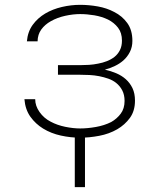

<svg xmlns="http://www.w3.org/2000/svg" viewBox="-20 -558 640 791"><path d="M80.6 -149.4Q84 -106.9 105.2 -77.1Q126.5 -47.4 157.7 -28.3Q190.4 -8.3 230.7 0.5Q271 9.3 310.5 9.3Q348.1 9.3 388.9 1.5Q429.7 -6.3 462.9 -25.4Q494.6 -43.9 515.4 -72.5Q536.1 -101.1 536.1 -143.6Q536.1 -172.9 525.9 -194.6Q515.6 -216.3 498 -231.9Q481.4 -246.6 459.2 -256.1Q437 -265.6 412.1 -271Q433.6 -276.9 453.1 -286.1Q472.7 -295.4 487.8 -308.6Q504.9 -323.7 515.1 -344Q525.4 -364.3 525.4 -389.6Q525.4 -434.1 504.4 -463.1Q483.4 -492.2 450.2 -508.8Q419.9 -524.9 383.1 -531.5Q346.2 -538.1 310.1 -538.1Q272.9 -538.1 235.1 -529.3Q197.3 -520.5 166.5 -502.4Q135.3 -483.9 114.7 -455.6Q94.2 -427.2 90.8 -387.7H134.8Q135.3 -416 150.1 -436.5Q165 -457 189.5 -470.7Q216.3 -485.8 248.8 -492.9Q281.2 -500 310.1 -500Q338.4 -500 368.9 -494.9Q399.4 -489.7 424.8 -477.5Q450.2 -464.8 466.3 -443.8Q482.4 -422.9 482.4 -390.6Q482.4 -368.2 474.1 -351.6Q465.8 -335 451.7 -323.7Q438 -313 420.7 -306.2Q403.3 -299.3 384.3 -295.9Q365.7 -292 346.7 -290.8Q327.6 -289.6 310.5 -289.6H218.8V-250H310.5Q328.6 -250 348.6 -249Q368.7 -248 388.7 -244.1Q408.2 -240.2 426.3 -233.9Q444.3 -227.5 458 -216.8Q474.1 -204.1 483.6 -185.8Q493.2 -167.5 493.2 -142.1Q493.2 -110.8 477.3 -89.6Q461.4 -68.4 438 -55.2Q409.7 -41 375 -34.9Q340.3 -28.8 310.5 -28.8Q281.7 -28.8 248.5 -35.6Q215.3 -42.5 189 -56.6Q161.1 -70.8 143.1 -96.2Q125 -121.6 125 -149.4ZM330.1 212.9V-5.9H288.1V212.9Z"/></svg>

Font: Roboto Mono ExtraLight
Style: Regular
Weight: 250
Monospace: yes
Designer: Google
Version: Version 3.000